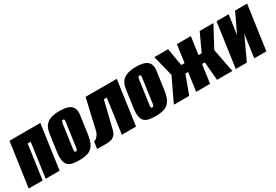

<svg xmlns="http://www.w3.org/2000/svg" viewBox="18 -1180 2678 1864"><g transform="rotate(-30 1357.0 -247.5)"><path d="M-10 0 60 -495H406L336 0H180L234 -384H200L146 0Z M553 8Q513 8 482 2Q451 -4 431 -21.5Q411 -39 404 -74.5Q397 -110 405 -170L432 -363Q440 -417 464.5 -447.5Q489 -478 529.5 -490.5Q570 -503 625 -503Q667 -503 698 -496Q729 -489 749 -473Q769 -457 776.5 -430Q784 -403 778 -363L751 -171Q740 -91 713.5 -53Q687 -15 646.5 -3.5Q606 8 553 8ZM566 -82Q571 -82 575 -84.5Q579 -87 582.5 -94Q586 -101 587 -112L625 -383Q627 -395 625.5 -401.5Q624 -408 620.5 -410.5Q617 -413 612 -413Q607 -413 603 -410.5Q599 -408 596 -401.5Q593 -395 591 -383L553 -112Q552 -101 553 -94Q554 -87 557.5 -84.5Q561 -82 566 -82Z M757 0 768 -79Q780 -79 794 -90.5Q808 -102 819.5 -119.5Q831 -137 835 -156L913 -495H1263L1193 0H1034L1088 -386H1055L989 -116Q985 -98 979.5 -77.5Q974 -57 962 -39.5Q950 -22 926.5 -11Q903 0 861 0Z M1410 8Q1370 8 1339 2Q1308 -4 1288 -21.5Q1268 -39 1261 -74.5Q1254 -110 1262 -170L1289 -363Q1297 -417 1321.5 -447.5Q1346 -478 1386.5 -490.5Q1427 -503 1482 -503Q1524 -503 1555 -496Q1586 -489 1606 -473Q1626 -457 1633.5 -430Q1641 -403 1635 -363L1608 -171Q1597 -91 1570.5 -53Q1544 -15 1503.5 -3.5Q1463 8 1410 8ZM1423 -82Q1428 -82 1432 -84.5Q1436 -87 1439.5 -94Q1443 -101 1444 -112L1482 -383Q1484 -395 1482.5 -401.5Q1481 -408 1477.5 -410.5Q1474 -413 1469 -413Q1464 -413 1460 -410.5Q1456 -408 1453 -401.5Q1450 -395 1448 -383L1410 -112Q1409 -101 1410 -94Q1411 -87 1414.5 -84.5Q1418 -82 1423 -82Z M1617 0 1742 -263 1684 -495H1838L1872 -298H1909L1937 -495H2093L2065 -298H2101L2192 -495H2346L2222 -263L2273 0H2101L2083 -206H2052L2023 0H1867L1896 -206H1865L1789 0Z M2311 0 2381 -495H2517L2486 -278L2589 -495H2724L2654 0H2518L2554 -255Q2524 -191 2494.5 -127.5Q2465 -64 2435 0Z"/></g></svg>

Font: Alumni Sans Black
Style: Italic
Weight: 900
Italic angle: -8°
Version: Version 1.016